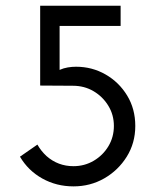

<svg xmlns="http://www.w3.org/2000/svg" viewBox="-20 -645 561 673"><path d="M111.1 -138.2Q123.6 -116 143.1 -97.9Q183.3 -62.5 237.5 -62.5Q276.4 -62.5 308.7 -81.6Q341 -100.7 360.1 -132.6Q379.2 -164.6 379.2 -203.5Q379.2 -242.4 359.7 -274.3Q340.3 -306.2 308 -325.3Q275.7 -344.4 235.4 -344.4Q235.4 -344.4 120.8 -345.1Q120.8 -345.1 120.8 -625H402.8V-554.2H188.9V-400Q202.8 -406.2 217.7 -408.7Q232.6 -411.1 246.5 -411.1Q302.8 -411.1 350 -384Q397.2 -356.9 425.7 -310.1Q454.2 -263.2 454.2 -203.5Q454.2 -143.8 424.3 -95.8Q394.4 -47.9 345.5 -19.8Q296.5 8.3 237.5 8.3Q177.8 8.3 128.1 -19.4Q78.5 -47.2 50 -95.8Z"/></svg>

Font: co2trust
Style: Regular
Weight: 400
Designer: Kristian Moeller
Foundry: Dicotype
Version: Version 1.000